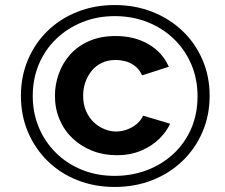

<svg xmlns="http://www.w3.org/2000/svg" viewBox="-20 -735 892 762"><path d="M435 7Q355 7 287 -20Q219 -47 169 -96Q119 -145 91 -211Q63 -277 63 -355Q63 -432 91 -498Q119 -564 169 -612.5Q219 -661 287 -688Q355 -715 435 -715Q516 -715 584.5 -688Q653 -661 704 -612.5Q755 -564 783.5 -498Q812 -432 812 -355Q812 -277 783.5 -211Q755 -145 704 -96Q653 -47 584.5 -20Q516 7 435 7ZM435 -37Q504 -37 564 -60Q624 -83 669 -125Q714 -167 739 -225Q764 -283 764 -353Q764 -421 739.5 -479Q715 -537 670.5 -580Q626 -623 566 -647Q506 -671 435 -671Q366 -671 306.5 -647Q247 -623 202.5 -580Q158 -537 134 -479.5Q110 -422 110 -354Q110 -287 134 -229.5Q158 -172 202 -128.5Q246 -85 305.5 -61Q365 -37 435 -37ZM443 -119Q391 -119 346.5 -136.5Q302 -154 268.5 -185.5Q235 -217 216.5 -260.5Q198 -304 198 -355Q198 -399 213 -441.5Q228 -484 258 -518Q288 -552 333.5 -572Q379 -592 439 -592Q514 -592 569.5 -559.5Q625 -527 650 -470L544 -436Q533 -460 515 -473.5Q497 -487 477 -492Q457 -497 439 -497Q408 -497 384 -485.5Q360 -474 343.5 -453.5Q327 -433 318.5 -408Q310 -383 310 -355Q310 -321 321.5 -294.5Q333 -268 352 -250Q371 -232 394.5 -222.5Q418 -213 441 -213Q462 -213 483 -220.5Q504 -228 521.5 -242Q539 -256 548 -276L655 -244Q642 -214 613 -185Q584 -156 541 -137.5Q498 -119 443 -119Z"/></svg>

Font: Raleway Thin SemiBold
Style: Italic
Weight: 600
Italic angle: -12°
Version: Version 4.026